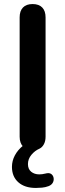

<svg xmlns="http://www.w3.org/2000/svg" viewBox="-20 -733 322 948"><path d="M157 195Q102 195 70.5 167Q39 139 39 91Q39 61 53.5 34Q68 7 94 -14V-9Q86 -17 81.5 -29.5Q77 -42 77 -58V-647Q77 -679 93.5 -696Q110 -713 141 -713Q172 -713 188.5 -696Q205 -679 205 -647V-58Q205 -36 196.5 -20.5Q188 -5 175 1Q152 11 135 31.5Q118 52 118 77Q118 102 134 115Q150 128 174 128Q181 128 188.5 127Q196 126 204 124Q222 119 232 125.5Q242 132 244.5 144.5Q247 157 241 168.5Q235 180 220 186Q204 192 187.5 193.5Q171 195 157 195Z"/></svg>

Font: Nunito ExtraLight
Style: Regular
Weight: 200
Designer: Vernon Adams
Foundry: Vernon Adams
Version: Version 3.602